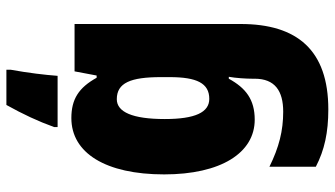

<svg xmlns="http://www.w3.org/2000/svg" viewBox="-243 -563 1046 600"><g transform="rotate(-90 280.0 -263.0)"><path d="M362 -752V-766H252C223 -714 201 -667 183 -617V-606H343C346 -646 352 -697 362 -752ZM211 -563C102 -563 35 -456 35 -273C35 -96 102 10 206 10C269 10 305 -18 334 -71H340C336 -49 334 -17 334 3V10C334 73 296 99 231 99C171 99 120 86 59 56V201C111 228 166 240 238 240C423 240 505 143 505 -34V-553H357L344 -484H337C306 -540 270 -563 211 -563ZM270 -421C321 -421 339 -378 339 -283V-256C339 -171 320 -132 271 -132C229 -132 208 -176 208 -271C208 -372 230 -421 270 -421Z"/></g></svg>

Font: Noto Sans Devanagari Condensed Black
Style: Regular
Weight: 900
Width: 3
Designer: Jelle Bosma - Monotype Design Team
Foundry: Monotype Imaging Inc.
Version: Version 2.004